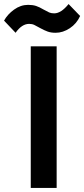

<svg xmlns="http://www.w3.org/2000/svg" viewBox="-87 -929 416 949"><path d="M-10 -767 -67 -827Q-50 -858 -17.5 -881.5Q15 -905 52 -905Q75 -905 91.5 -899.5Q108 -894 128 -882Q146 -872 156 -867.5Q166 -863 181 -863Q215 -863 252 -909L309 -850Q292 -812 258 -789.5Q224 -767 188 -767Q165 -767 148.5 -773Q132 -779 112 -790Q94 -800 83 -805.5Q72 -811 57 -811Q21 -811 -10 -767ZM65 -700H193V0H65Z"/></svg>

Font: Haskoy Bold
Style: Regular
Weight: 700
Designer: Ertekin Erdin
Foundry: Ertekin Erdin
Version: Version 1.500; ttfautohint (v1.8.3)